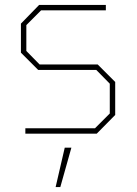

<svg xmlns="http://www.w3.org/2000/svg" viewBox="-20 -543 558 780"><path d="M83 0V-22H366L426 -82V-203L371 -259H135L65 -329V-447L139 -523H410V-501H147L87 -441V-336L141 -281H377L448 -210V-76L373 0ZM206 217 243 57H270L225 217Z"/></svg>

Font: Tomorrow Thin
Style: Regular
Weight: 250
Designer: Tony de Marco, Monica Rizzolli
Foundry: Just in Type
Version: Version 2.002